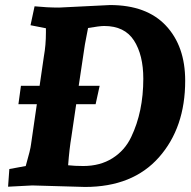

<svg xmlns="http://www.w3.org/2000/svg" viewBox="-20 -735 758 761"><path d="M317 6 108 0 12 5 17 -65 82 -77Q101 -143 103 -163L126 -322H53L63 -395H137L154 -512Q162 -556 162 -606V-623L101 -635L117 -710Q167 -705 214 -705L416 -715Q561 -715 637.5 -633.5Q714 -552 714 -415Q714 -229 610 -111.5Q506 6 317 6ZM393 -632Q375 -632 329 -624Q329 -623 322 -587.5Q315 -552 314 -542L292 -395H375L359 -322H282L263 -193Q255 -146 250 -80Q277 -77 310 -77Q377 -77 426 -108Q475 -139 500 -192Q548 -292 548 -423Q548 -517 511 -574.5Q474 -632 393 -632Z"/></svg>

Font: Andada SC
Style: Bold Italic
Weight: 700
Italic angle: -8.29999°
Designer: Carolina Giovagnoli
Foundry: Carolina Giovagnoli
Version: Version 1.003